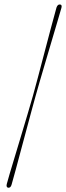

<svg xmlns="http://www.w3.org/2000/svg" viewBox="-20 -745 302 877"><path d="M130 -306Q139.5 -339 153 -390.8Q166.5 -442.5 182 -501Q197.5 -559.5 212 -614.8Q226.5 -670 238 -710.5Q240.5 -717.5 244.2 -721.2Q248 -725 253.5 -724.5Q259 -724.5 260.8 -720.2Q262.5 -716 260.5 -709Q252.5 -681.5 240.8 -641.5Q229 -601.5 215.2 -555Q201.5 -508.5 187.8 -462.2Q174 -416 162.2 -375.2Q150.5 -334.5 142.5 -306Q134.5 -277.5 123.5 -236.8Q112.5 -196 100 -149.5Q87.5 -103 75 -56.5Q62.5 -10 51.8 30.2Q41 70.5 33 98Q31 105.5 27.2 109.2Q23.5 113 18 112.5Q12.5 112 10.8 107.5Q9 103 11 95.5Q22 55 38.8 0.2Q55.5 -54.5 72.8 -112.8Q90 -171 105.5 -222Q121 -273 130 -306Z"/></svg>

Font: Fraunces 120pt SemiBold
Style: Italic
Weight: 600
Italic angle: -16°
Version: Version 1.000;[b76b70a41]